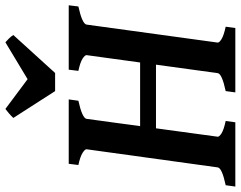

<svg xmlns="http://www.w3.org/2000/svg" viewBox="-114 -779 889 709"><g transform="rotate(-90 330.5 -424.5)"><path d="M665.5 -615.2 661.1 -579.6Q596.7 -565.4 594.2 -549.3L527.8 -65.4Q526.9 -59.6 540.5 -51Q554.2 -42.5 586.4 -35.6L581.5 0H343.8L348.6 -35.6Q413.1 -49.3 415 -65.4L481.4 -549.3Q481.9 -555.2 468.5 -564Q455.1 -572.8 423.3 -579.6L427.7 -615.2ZM462.9 -351.6 455.1 -293H198.2L206.5 -351.6ZM317.9 -615.2 313 -579.6Q249 -565.4 246.1 -549.3L180.2 -65.4Q179.2 -59.6 192.6 -51Q206.1 -42.5 238.3 -35.6L233.4 0H-3.9L1 -35.6Q65.4 -49.3 66.9 -65.4L133.8 -549.3Q134.3 -555.2 120.6 -564Q106.9 -572.8 75.7 -579.6L80.1 -615.2ZM555.7 -819.8 415.5 -665.5H348.6L249.5 -819.8Q257.3 -828.1 266.1 -835.7Q274.9 -843.3 282.7 -849.1L392.6 -767.1L528.8 -849.1Q534.7 -843.8 542.5 -836.2Q550.3 -828.6 555.7 -819.8Z"/></g></svg>

Font: Gentium Plus
Style: Bold Italic
Weight: 700
Italic angle: -8°
Designer: Victor Gaultney, Annie Olsen, Iska Routamaa, Becca Hirsbrunner
Foundry: SIL International
Version: Version 6.101